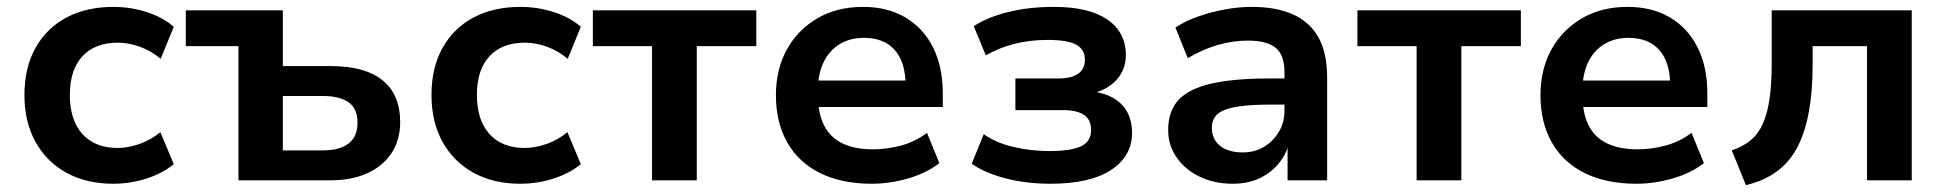

<svg xmlns="http://www.w3.org/2000/svg" viewBox="-20 -524 5653 558"><path d="M309 10Q231 10 173 -22Q115 -54 83 -112Q51 -170 51 -248Q51 -327 83 -384.5Q115 -442 173 -473Q231 -504 310 -504Q360 -504 407.5 -488.5Q455 -473 485 -446L447 -353Q420 -376 387 -388Q354 -400 323 -400Q256 -400 219.5 -360.5Q183 -321 183 -248Q183 -175 219.5 -134.5Q256 -94 322 -94Q353 -94 386.5 -106Q420 -118 446 -140L485 -47Q454 -21 407 -5.5Q360 10 309 10Z M673 0V-390H520V-494H802V-332H941Q1041 -332 1092 -290.5Q1143 -249 1143 -169Q1143 -118 1118.5 -80Q1094 -42 1048.5 -21Q1003 0 941 0ZM802 -87H920Q966 -87 992.5 -106.5Q1019 -126 1019 -168Q1019 -209 992.5 -227Q966 -245 920 -245H802Z M1492 10Q1414 10 1356 -22Q1298 -54 1266 -112Q1234 -170 1234 -248Q1234 -327 1266 -384.5Q1298 -442 1356 -473Q1414 -504 1493 -504Q1543 -504 1590.5 -488.5Q1638 -473 1668 -446L1630 -353Q1603 -376 1570 -388Q1537 -400 1506 -400Q1439 -400 1402.5 -360.5Q1366 -321 1366 -248Q1366 -175 1402.5 -134.5Q1439 -94 1505 -94Q1536 -94 1569.5 -106Q1603 -118 1629 -140L1668 -47Q1637 -21 1590 -5.5Q1543 10 1492 10Z M1875 0V-390H1703V-494H2178V-390H2005V0Z M2514 10Q2426 10 2363.5 -21Q2301 -52 2268 -110Q2235 -168 2235 -247Q2235 -322 2266.5 -379.5Q2298 -437 2355 -470.5Q2412 -504 2488 -504Q2559 -504 2611 -473.5Q2663 -443 2691.5 -386.5Q2720 -330 2720 -252V-213H2339V-290H2628L2612 -274Q2612 -343 2580.5 -378.5Q2549 -414 2491 -414Q2450 -414 2420 -395.5Q2390 -377 2373.5 -343Q2357 -309 2357 -260V-250Q2357 -195 2375 -159.5Q2393 -124 2429 -107Q2465 -90 2517 -90Q2557 -90 2598.5 -101Q2640 -112 2674 -138L2710 -50Q2673 -21 2619.5 -5.5Q2566 10 2514 10Z M3033 10Q2963 10 2903 -5.5Q2843 -21 2804 -48L2839 -134Q2874 -109 2925 -97Q2976 -85 3029 -85Q3093 -85 3122 -99Q3151 -113 3151 -146Q3151 -176 3130.5 -190Q3110 -204 3069 -204H2931V-296H3058Q3093 -296 3113 -309.5Q3133 -323 3133 -351Q3133 -380 3108 -394Q3083 -408 3025 -408Q2973 -408 2928 -396.5Q2883 -385 2845 -363L2810 -448Q2852 -475 2912 -489.5Q2972 -504 3043 -504Q3145 -504 3198.5 -467Q3252 -430 3252 -364Q3252 -322 3225 -292Q3198 -262 3151 -252V-259Q3190 -254 3216.5 -238.5Q3243 -223 3256.5 -197.5Q3270 -172 3270 -138Q3270 -70 3209 -30Q3148 10 3033 10Z M3563 10Q3509 10 3466.5 -10.5Q3424 -31 3399.5 -66.5Q3375 -102 3375 -146Q3375 -201 3405 -233.5Q3435 -266 3500 -281Q3565 -296 3670 -296H3729V-220H3674Q3627 -220 3594.5 -216.5Q3562 -213 3541.5 -205.5Q3521 -198 3511.5 -185Q3502 -172 3502 -153Q3502 -119 3526 -100Q3550 -81 3592 -81Q3626 -81 3653 -97Q3680 -113 3696.5 -140.5Q3713 -168 3713 -202V-314Q3713 -364 3687.5 -385Q3662 -406 3606 -406Q3565 -406 3521.5 -394Q3478 -382 3432 -355L3396 -444Q3425 -463 3462 -476Q3499 -489 3539.5 -496.5Q3580 -504 3618 -504Q3689 -504 3738 -482Q3787 -460 3812 -415Q3837 -370 3837 -298V0H3722V-103H3725Q3715 -70 3692.5 -44.5Q3670 -19 3637.5 -4.5Q3605 10 3563 10Z M4097 0V-390H3925V-494H4400V-390H4227V0Z M4736 10Q4648 10 4585.5 -21Q4523 -52 4490 -110Q4457 -168 4457 -247Q4457 -322 4488.5 -379.5Q4520 -437 4577 -470.5Q4634 -504 4710 -504Q4781 -504 4833 -473.5Q4885 -443 4913.5 -386.5Q4942 -330 4942 -252V-213H4561V-290H4850L4834 -274Q4834 -343 4802.5 -378.5Q4771 -414 4713 -414Q4672 -414 4642 -395.5Q4612 -377 4595.5 -343Q4579 -309 4579 -260V-250Q4579 -195 4597 -159.5Q4615 -124 4651 -107Q4687 -90 4739 -90Q4779 -90 4820.5 -101Q4862 -112 4896 -138L4932 -50Q4895 -21 4841.5 -5.5Q4788 10 4736 10Z M5054 14 5013 -87Q5046 -98 5068.5 -117Q5091 -136 5104 -166Q5117 -196 5123 -239Q5129 -282 5129 -340V-494H5536V0H5406V-390H5248V-336Q5248 -259 5237 -199Q5226 -139 5203.5 -96Q5181 -53 5143.5 -25.5Q5106 2 5054 14Z"/></svg>

Font: Nunito Sans 10pt
Style: Bold
Weight: 700
Designer: Vernon Adams
Foundry: Vernon Adams
Version: Version 3.101;gftools[0.9.27]